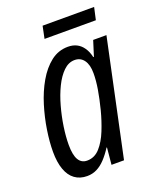

<svg xmlns="http://www.w3.org/2000/svg" viewBox="-129 -745 676 831"><g transform="rotate(-20 209.0 -329.0)"><path d="M128.4 9.8Q95.2 9.8 71.8 -7.3Q48.3 -24.4 36.4 -57.9Q24.4 -91.3 24.4 -139.2Q24.4 -184.1 32.7 -238.3Q41 -292.5 57.6 -346.4Q74.2 -400.4 100.1 -445.3Q126 -490.2 160.9 -517.6Q195.8 -544.9 240.2 -544.9Q263.2 -544.9 280.8 -535.9Q298.3 -526.9 310.5 -509Q322.8 -491.2 328.6 -465.3H331.5L353.5 -535.2H414.6L300.8 0H243.2L250.5 -77.6H248.5Q231 -50.3 212.4 -30.5Q193.8 -10.7 173.3 -0.5Q152.8 9.8 128.4 9.8ZM150.9 -53.2Q185.5 -53.2 210 -80.6Q234.4 -107.9 251.5 -150.4Q268.6 -192.9 280.3 -238.3Q292.5 -286.6 299.1 -326.2Q305.7 -365.7 305.7 -399.9Q305.7 -438.5 290.3 -459.7Q274.9 -481 247.6 -481Q219.7 -481 196.3 -458.3Q172.9 -435.5 154.8 -398.4Q136.7 -361.3 124.3 -316.4Q111.8 -271.5 105.2 -226.6Q98.6 -181.6 98.6 -144.5Q98.6 -97.7 111.8 -75.4Q125 -53.2 150.9 -53.2ZM157.2 -611.3 168.9 -668H406.2L393.6 -611.3Z"/></g></svg>

Font: Open Sans Condensed
Style: Italic
Weight: 400
Width: 3
Italic angle: -12°
Designer: Monotype Design Team
Foundry: Monotype Imaging Inc.
Version: Version 3.000